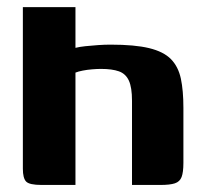

<svg xmlns="http://www.w3.org/2000/svg" viewBox="-20 -525 578 545"><path d="M98.1 0Q63.4 0 54.1 -9.7Q44.9 -19.4 44.9 -46.1V-504.7H194.2V-389.2Q205.5 -392.1 222.5 -393.9Q239.5 -395.7 258.4 -397Q277.3 -398.3 293.8 -398.3Q362.2 -398.3 403.3 -388.4Q444.4 -378.4 465.3 -357.1Q486.1 -335.8 493.4 -301.8Q500.6 -267.9 500.6 -218.8V-62.8Q500.6 -36 495.5 -22.6Q490.4 -9.2 476.3 -4.6Q462.3 0 435.4 0H354.7V-239Q354.7 -276.8 345.8 -296.2Q336.9 -315.6 317.6 -322.5Q298.3 -329.4 266.3 -329.4Q255.2 -329.4 241.4 -328.2Q227.6 -327.1 214.8 -324.6Q202 -322.1 194.2 -318.9V0Z"/></svg>

Font: Genos Thin
Style: Regular
Weight: 100
Designer: Robert E. Leuschke
Foundry: Robert E. Leuschke
Version: Version 1.010